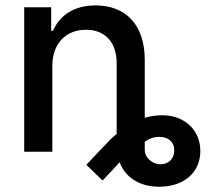

<svg xmlns="http://www.w3.org/2000/svg" viewBox="-20 -573 817 725"><path d="M356.2 -3.9 306.1 49.4 367.2 108.7 400.9 73.2C411.2 62.1 421.5 51.1 431.8 39.8C452.8 94.8 503.9 132.1 581 132.1C676.5 132.1 736.5 76.7 736.5 -3.2C736.2 -83.8 674.7 -137.8 593 -137.8C571 -137.8 548.7 -134.9 526.6 -128.2V-346.9C526.6 -481.9 452.4 -552.6 340.9 -552.6C258.9 -552.6 205.3 -514.6 180 -456.7H173.3V-545.5H71.4V0H177.6V-323.9C177.6 -410.9 230.8 -460.6 304.7 -460.6C376.8 -460.6 420.5 -413.4 420.5 -334.2V-66.8L419.7 -66.4C404.5 -55 394.9 -44.7 356.2 -3.9ZM526.6 -7.8V-38C543 -49 560.7 -56.5 581.7 -56.1C615.1 -56.1 638.1 -37.6 638.1 -5.7C638.1 25.2 617.5 47.2 586.6 47.2C554.3 47.2 526.6 22.7 526.6 -7.8Z"/></svg>

Font: Margiela Sans Medium
Style: Regular
Weight: 500
Designer: Stefan Endress, Andreas Faust
Version: Version 1.100;FEAKit 1.0